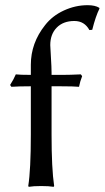

<svg xmlns="http://www.w3.org/2000/svg" viewBox="-20 -718 404 741"><path d="M99 -429V-468Q99 -552 154 -621Q182 -657 226.5 -677.5Q271 -698 318 -698Q347 -698 363 -688L364 -685Q349 -655 336 -603L325 -602Q306 -637 267 -637Q224 -637 199 -611.5Q174 -586 174 -544Q174 -537 176.5 -497.5Q179 -458 179 -438V-429H222Q250 -429 292 -431L297 -424Q289 -404 285 -383Q265 -385 213 -385H179V-199Q179 -67 189 0L187 3Q169 0 139 0Q109 0 91 3L89 0Q99 -63 99 -199V-385H98Q52 -385 24 -383L19 -390Q33 -412 41 -431Q56 -429 99 -429Z"/></svg>

Font: Libertinus Sans
Style: Regular
Weight: 400
Designer: Philipp H. Poll
Foundry: Khaled Hosny
Version: Version 6.1